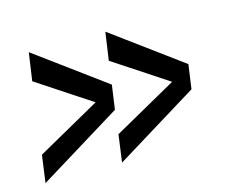

<svg xmlns="http://www.w3.org/2000/svg" viewBox="-67 -551 732 596"><g transform="rotate(-15 299.0 -253.0)"><path d="M313 -456 300 -366 473 -252 270 -138 258 -50 525 -214 536 -292ZM67 -456 54 -366 227 -252 24 -138 12 -50 279 -214 290 -292Z"/></g></svg>

Font: Ronzino Oblique
Style: Italic
Weight: 400
Italic angle: -8°
Designer: Nunzio Mazzaferro
Foundry: Collletttivo
Version: Version 1.000;Glyphs 3.3 (3337)